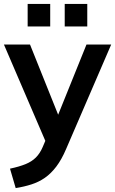

<svg xmlns="http://www.w3.org/2000/svg" viewBox="-22 -732 587 979"><path d="M58 227 29 128Q76 118 108 105Q140 92 161 71Q182 50 196 17L221 -42L218 7L-2 -505H131L289 -111H260L419 -505H545L315 28Q292 82 265 117.5Q238 153 207 174.5Q176 196 139 208Q102 220 58 227ZM308 -597V-712H423V-597ZM119 -597V-712H234V-597Z"/></svg>

Font: Mulish ExtraLight
Style: Regular
Weight: 200
Designer: Vernon Adams
Foundry: Vernon Adams
Version: Version 3.603